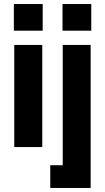

<svg xmlns="http://www.w3.org/2000/svg" viewBox="-20 -720 515 940"><path d="M49.8 0V-500H187V0ZM47.9 -569.8H189V-700.2H47.9ZM226.1 200.2V88.9H287.1V-500H423.8V200.2ZM286.1 -569.8H426.8V-700.2H286.1Z"/></svg>

Font: TASA Orbiter Deck
Style: Bold
Weight: 700
Designer: Weizhong Zhang
Version: Version 1.000;Glyphs 3.1.2 (3151)